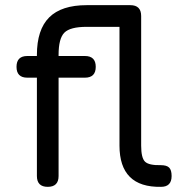

<svg xmlns="http://www.w3.org/2000/svg" viewBox="-20 -724 730 744"><path d="M86 -423Q44 -423 44 -465Q44 -507 86 -507H123V-511Q123 -609 170.5 -656.5Q218 -704 316 -704H485Q527 -704 527 -662V-160Q527 -112 542 -97.5Q557 -83 603 -84Q626 -84 635.5 -74.5Q645 -65 645 -42Q645 0 604 0Q443 3 443 -160V-620H316Q252 -620 229.5 -597.5Q207 -575 207 -511V-507H309Q351 -507 351 -465Q351 -423 309 -423H207V-42Q207 0 165 0Q123 0 123 -42V-423Z"/></svg>

Font: Jura
Style: Bold
Weight: 700
Designer: Daniel Johnson, Alexei Vanyashin
Foundry: Daniel Johnson
Version: Version 5.103